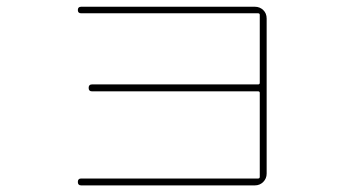

<svg xmlns="http://www.w3.org/2000/svg" viewBox="-20 -566 1040 572"><path d="M749 -34.2Q753.9 -34.2 753.9 -39.1V-289.1Q753.9 -293.9 749 -293.9H253.9Q244.1 -293.9 244.1 -304.2Q244.1 -314.5 253.9 -314.5H749Q753.9 -314.5 753.9 -319.3V-521.5Q753.9 -526.4 749 -526.4H221.7Q211.9 -526.4 211.9 -536.1Q211.9 -545.9 221.7 -545.9H739.3Q753.9 -545.9 764.2 -536.1Q774.4 -526.4 774.4 -510.7V-48.8Q774.4 -34.2 764.2 -23.9Q753.9 -13.7 739.3 -13.7H221.7Q211.9 -13.7 211.9 -23.9Q211.9 -34.2 221.7 -34.2Z"/></svg>

Font: Rounded Mgen+ 1mn thin
Style: Regular
Weight: 100
Designer: [Source Han Sans]
Ryoko NISHIZUKA  (kana & ideographs); Paul D. Hunt (Latin, Greek & Cyrillic); Wenlong ZHANG  (bopomofo
Version: Version 1.059.20150602